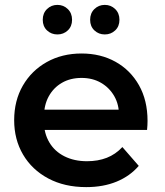

<svg xmlns="http://www.w3.org/2000/svg" viewBox="-20 -759 677 786"><path d="M333 7Q244 7 177.5 -28.5Q111 -64 74.5 -126Q38 -188 38 -267Q38 -347 73.5 -408.5Q109 -470 171.5 -505Q234 -540 314 -540Q392 -540 453 -506Q514 -472 549 -410Q584 -348 584 -264Q584 -256 583.5 -246Q583 -236 582 -227H137V-310H516L467 -284Q468 -330 448 -365Q428 -400 393.5 -420Q359 -440 314 -440Q268 -440 233.5 -420Q199 -400 179.5 -364.5Q160 -329 160 -281V-261Q160 -213 182 -176Q204 -139 244 -119Q284 -99 336 -99Q381 -99 417 -113Q453 -127 481 -157L548 -80Q512 -38 457.5 -15.5Q403 7 333 7ZM409 -618Q384 -618 366.5 -634.5Q349 -651 349 -678Q349 -705 366.5 -722Q384 -739 409 -739Q434 -739 451.5 -722Q469 -705 469 -678Q469 -651 451.5 -634.5Q434 -618 409 -618ZM215 -618Q190 -618 172.5 -634.5Q155 -651 155 -678Q155 -705 172.5 -722Q190 -739 215 -739Q240 -739 257.5 -722Q275 -705 275 -678Q275 -651 257.5 -634.5Q240 -618 215 -618Z"/></svg>

Font: MOST Montserrat SemiBold
Style: Regular
Weight: 600
Designer: Julieta Ulanovsky
Foundry: Julieta Ulanovsky
Version: Version 8.000;March 11, 2024;FontCreator 15.0.0.2926 64-bit